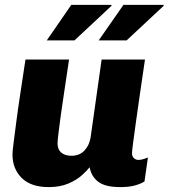

<svg xmlns="http://www.w3.org/2000/svg" viewBox="-20 -754 689 784"><path d="M179 10Q106 10 68.5 -27.5Q31 -65 31 -123Q31 -137 35.5 -171Q40 -205 46.5 -256Q53 -307 63 -372Q73 -437 84 -511H262Q252 -442 243 -384Q234 -326 228 -281.5Q222 -237 218.5 -208Q215 -179 215 -168Q215 -144 230 -131Q245 -118 272 -118Q305 -118 325 -139.5Q345 -161 350 -193L395 -511H572Q562 -443 552.5 -378Q543 -313 535.5 -259Q528 -205 523.5 -170.5Q519 -136 519 -129Q519 -115 527 -108Q535 -101 545 -101Q561 -101 584 -111L570 -13Q554 -3 530 3.5Q506 10 471 10Q410 10 381.5 -11.5Q353 -33 346 -71Q336 -58 314.5 -38.5Q293 -19 259 -4.5Q225 10 179 10ZM383 -589 484 -734H647L649 -731L497 -589ZM171 -589 271 -734H434L436 -731L284 -589Z"/></svg>

Font: Chivo Mono Medium ExtraBold
Style: Italic
Weight: 800
Italic angle: -8.05°
Monospace: yes
Version: Version 1.008